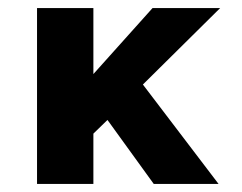

<svg xmlns="http://www.w3.org/2000/svg" viewBox="-20 -457 602 477"><path d="M212 0H72V-437H212V-273L359 -437H527L335 -247L523 0H362L247 -159L212 -125Z"/></svg>

Font: Reem Kufi
Style: Bold
Weight: 700
Designer: Khaled Hosny
Version: Version 1.001